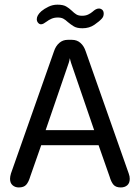

<svg xmlns="http://www.w3.org/2000/svg" viewBox="-20 -793 596 822"><path d="M60.5 9.5Q44.5 9.5 33.8 0Q23 -9.5 23 -27.5Q23 -32.5 24 -38.2Q25 -44 27 -50.5L211 -573Q218.5 -596 233.8 -609.2Q249 -622.5 270 -622.5H288Q309.5 -622.5 324.5 -609.2Q339.5 -596 347 -573L531 -50.5Q533.5 -44 534.5 -38.2Q535.5 -32.5 535.5 -27.5Q535.5 -9 524.8 0.2Q514 9.5 497 9.5Q476 9.5 466 -2Q456 -13.5 449 -37.5L402 -171.5H156.5L109.5 -37.5Q102.5 -13.5 92.2 -2Q82 9.5 60.5 9.5ZM175.5 -236H383L284 -524.5Q282.5 -529.5 281.2 -534.8Q280 -540 279 -544Q278.5 -540 277.2 -534.8Q276 -529.5 274.5 -524.5ZM333 -672Q309.5 -672 296.2 -680Q283 -688 270.5 -698.5Q260.5 -708 251.2 -713Q242 -718 227.5 -718Q212.5 -718 200.5 -712.8Q188.5 -707.5 179.5 -700.5Q173 -695.5 166.8 -692.2Q160.5 -689 155.5 -689Q148.5 -689 143 -695.5Q137.5 -702 137.5 -711Q137.5 -727.5 157 -745Q169.5 -755.5 187.5 -764.2Q205.5 -773 226 -773Q250 -773 263 -765.5Q276 -758 287.5 -747Q297 -737.5 306.5 -731.5Q316 -725.5 331.5 -725.5Q346.5 -725.5 357.5 -730.8Q368.5 -736 376.5 -743Q383 -749 389.8 -752.8Q396.5 -756.5 403.5 -756.5Q411.5 -756.5 417.8 -751Q424 -745.5 424 -734.5Q424 -722.5 416.5 -714Q406 -702 384.2 -687Q362.5 -672 333 -672Z"/></svg>

Font: Sono
Style: Regular
Weight: 400
Designer: Tyler Finck
Foundry: Tyler Finck
Version: Version 2.112